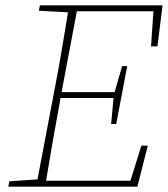

<svg xmlns="http://www.w3.org/2000/svg" viewBox="-20 -697 627 717"><path d="M125 -657 129 -677H587L568 -524H544L553 -655H267L210 -353H408L436 -450H455L414 -234H395L404 -331H206L203 -313Q176 -168 152 -22H467L508 -153H532L493 0H11L15 -20L120 -27L184 -364Q198 -435 210 -507Q222 -579 234 -651Z"/></svg>

Font: Source Serif Pro ExtraLight
Style: Italic
Weight: 200
Italic angle: -12°
Designer: Frank Grießhammer
Foundry: Adobe Systems Incorporated
Version: Version 3.001;hotconv 1.0.111;makeotfexe 2.5.65597